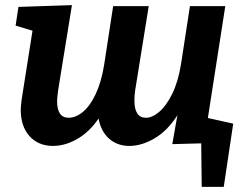

<svg xmlns="http://www.w3.org/2000/svg" viewBox="-20 -558 973 750"><path d="M792 -97 891 -75 854 172H768L766 2L653 5L673 -108Q635 -48 584.5 -18Q534 12 485 12Q438 12 406 -16.5Q374 -45 365 -95Q329 -42 281.5 -15Q234 12 187 12Q130 12 95.5 -26Q61 -64 61 -130Q61 -142 65 -172L107 -438L41 -458L52 -531L261 -538L207 -205Q203 -175 203 -163Q203 -98 248 -98Q276 -98 304 -121Q332 -144 354 -191Q376 -238 387 -306L422 -534H561L508 -205Q505 -184 505 -166Q505 -98 550 -98Q575 -98 602.5 -121.5Q630 -145 653 -192Q676 -239 687 -307L722 -534H860Z"/></svg>

Font: Bitter Pro
Style: Bold Italic
Weight: 700
Italic angle: -9°
Designer: Sol Matas, and Bitter project Authors
Foundry: Sol Matas
Version: Version 1.010